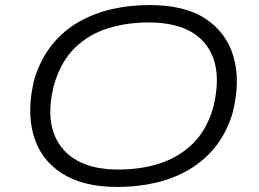

<svg xmlns="http://www.w3.org/2000/svg" viewBox="-20 -733 1025 761"><path d="M446 8Q309 8 224.5 -46.5Q140 -101 112.5 -198.5Q85 -296 117 -423Q142 -501 187 -556.5Q232 -612 293 -646.5Q354 -681 424.5 -697Q495 -713 573 -713Q712 -713 795 -658.5Q878 -604 906 -506.5Q934 -409 901 -282Q877 -204 831.5 -148.5Q786 -93 725.5 -58.5Q665 -24 594 -8Q523 8 446 8ZM450 -61Q538 -61 612.5 -85Q687 -109 742 -161.5Q797 -214 824 -303Q865 -463 798 -553.5Q731 -644 569 -644Q482 -644 407 -620.5Q332 -597 277.5 -544Q223 -491 196 -403Q153 -245 221 -153Q289 -61 450 -61Z"/></svg>

Font: Nunito Sans 7pt Expanded Light
Style: Italic
Weight: 300
Width: 7
Italic angle: -9°
Designer: Vernon Adams
Foundry: Vernon Adams
Version: Version 3.101;gftools[0.9.27]